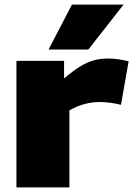

<svg xmlns="http://www.w3.org/2000/svg" viewBox="-20 -810 583 830"><path d="M257 -547V-471Q295 -503 324.5 -521.5Q354 -540 383 -548.5Q412 -557 448 -557Q489 -557 536 -545L503 -357Q478 -363 455 -366Q432 -369 410 -369Q382 -369 350 -361.5Q318 -354 280 -333V0H51V-547ZM190 -596 291 -790H514L362 -596Z"/></svg>

Font: Georama Extended ExtraBold
Style: Regular
Weight: 800
Width: 7
Designer: Jean-Baptiste Levee
Foundry: Production Type
Version: Version 1.000